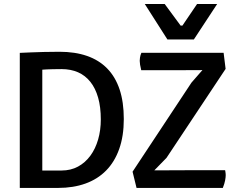

<svg xmlns="http://www.w3.org/2000/svg" viewBox="-20 -922 1163 942"><path d="M77.1 -662.6Q102.1 -663.6 132.3 -665Q158.7 -666 194.1 -667Q229.5 -668 272 -668Q348.1 -668 406.7 -647.7Q465.3 -627.4 505.6 -586.4Q545.9 -545.4 566.7 -483.4Q587.4 -421.4 587.4 -337.9Q587.4 -254.4 564.9 -191.2Q542.5 -127.9 500.7 -85.4Q459 -43 399.4 -21.5Q339.8 0 265.1 0H77.1ZM281.7 -85.4Q327.1 -85.4 362.8 -104.7Q398.4 -124 423.3 -158Q448.2 -191.9 461.4 -237.5Q474.6 -283.2 474.6 -335.9Q474.6 -397 461.4 -443.1Q448.2 -489.3 423.3 -520.5Q398.4 -551.8 362.8 -567.4Q327.1 -583 281.7 -583Q256.8 -583 238.8 -582.5Q220.7 -582 209.5 -581.5Q196.3 -580.6 187.5 -580.1V-85.4ZM630.4 -79.6 919.4 -516.6 973.1 -578.1Q914.1 -577.6 860.1 -577.6Q806.2 -577.6 764.2 -577.6H672.9Q668.9 -593.8 667.2 -604.7Q665.5 -615.7 665.5 -623.5Q665.5 -631.3 666.7 -638.7Q668 -646 669.4 -651.4Q671.4 -657.7 673.8 -663.1H1077.1L1086.9 -584L796.9 -147.5L737.3 -86.4Q766.6 -86.4 797.4 -86.4Q828.1 -86.4 858.2 -86.7Q888.2 -86.9 916.7 -86.9Q945.3 -86.9 970.2 -86.9H1084.5Q1085 -83 1085.9 -79.1Q1086.4 -75.7 1086.9 -71.3Q1087.4 -66.9 1087.4 -63Q1087.4 -52.7 1084.5 -36.9Q1081.5 -21 1073.2 0H649.9ZM690.4 -902.3H788.1L866.2 -796.4H875L946.8 -902.3H1045.4L931.2 -728.5H801.3Z"/></svg>

Font: Basic
Style: Regular
Weight: 400
Designer: Magnus Gaarde
Foundry: Magnus Gaarde
Version: Version 1.003; ttfautohint (v1.1) -l 6 -r 16 -G 0 -x 16 -D l